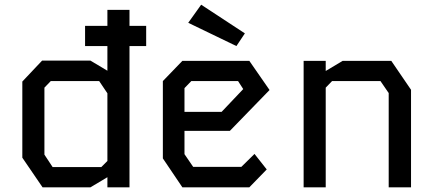

<svg xmlns="http://www.w3.org/2000/svg" viewBox="-20 -797 1840 817"><path d="M437 -755H531V0H437V-43L365 0H161L75 -126V-450L159 -539H365L437 -496ZM169 -139 204 -86H411L437 -112V-400L402 -452H196L169 -424ZM602 -601H342V-687H602Z M756 -538 673 -452V-123L756 0H1041L1115 -76L1063 -142L1007 -87H802L765 -141V-240H958L1127 -414L1041 -538ZM765 -422 794 -452H993L1015 -418L923 -321H765ZM986 -601 1022 -655 836 -777 781 -700Z M1272 -538V0H1366V-424L1393 -452H1599L1634 -401V0H1729V-415L1645 -538H1438L1366 -495V-538Z"/></svg>

Font: Kode Mono Medium
Style: Regular
Weight: 500
Monospace: yes
Designer: Isa Ozler
Foundry: Kadena LLC
Version: Version 1.206;gftools[0.9.28]